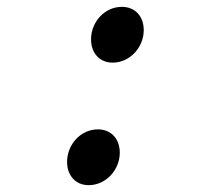

<svg xmlns="http://www.w3.org/2000/svg" viewBox="-20 -529 640 561"><path d="M309 -346C360 -346 400 -391 400 -441C400 -481 375 -509 336 -509C286 -509 246 -465 246 -414C246 -374 271 -346 309 -346ZM239 12C290 12 330 -33 330 -83C330 -123 305 -151 266 -151C216 -151 176 -107 176 -56C176 -16 201 12 239 12Z"/></svg>

Font: Source Code Variable
Style: Italic
Weight: 400
Italic angle: -11°
Monospace: yes
Designer: Paul D. Hunt, Teo Tuominen
Foundry: Adobe Systems Incorporated
Version: Version 1.005;PS 1.0;hotconv 16.6.54;makeotf.lib2.5.65590